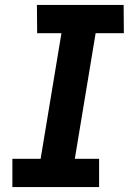

<svg xmlns="http://www.w3.org/2000/svg" viewBox="-20 -755 540 775"><path d="M30 0V-114H144L228 -621H130L129 -735H479L480 -621H366L282 -114H380V0Z"/></svg>

Font: Iosevka Curly Slab Heavy
Style: Italic
Weight: 900
Italic angle: -9°
Monospace: yes
Designer: Belleve Invis
Foundry: Belleve Invis
Version: Version 22.1.2; ttfautohint (v1.8.4)